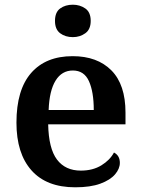

<svg xmlns="http://www.w3.org/2000/svg" viewBox="-20 -787 599 817"><path d="M300 10Q178 10 114 -62Q50 -134 50 -265Q50 -405 112.5 -476.5Q175 -548 289 -548Q394 -548 454 -487.5Q514 -427 514 -308V-258H185Q187 -155 222.5 -108Q258 -61 324 -61Q375 -61 411.5 -83.5Q448 -106 465 -138Q490 -125 490 -94Q490 -69 469.5 -45Q449 -21 407 -5.5Q365 10 300 10ZM379 -319Q379 -396 358.5 -441.5Q338 -487 290 -487Q243 -487 216.5 -444Q190 -401 187 -319ZM290 -629Q258 -629 236 -645.5Q214 -662 214 -698Q214 -735 236 -751Q258 -767 290 -767Q320 -767 343 -751Q366 -735 366 -698Q366 -662 343 -645.5Q320 -629 290 -629Z"/></svg>

Font: Noto Serif Tibetan SemiBold
Style: Regular
Weight: 600
Designer: Monotype Design Team
Foundry: Monotype Imaging Inc.
Version: Version 2.103; ttfautohint (v1.8.4.7-5d5b)